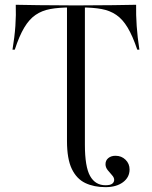

<svg xmlns="http://www.w3.org/2000/svg" viewBox="-20 -591 636 804"><path d="M273.4 -559.7Q225.8 -559.7 190.7 -553.2Q155.6 -546.8 129 -528.6Q102.4 -510.5 81.5 -475.4Q60.5 -440.3 41.9 -383.1H32.3Q41.1 -435.5 44.4 -482.3Q47.6 -529 46 -571Q88.7 -570.2 143.1 -569.4Q197.6 -568.5 271.8 -568.5H324.2Q398.4 -568.5 452.8 -569.4Q507.3 -570.2 550 -571Q549.2 -529 552.4 -482.3Q555.6 -435.5 563.7 -383.1H554.8Q535.5 -440.3 514.5 -475.4Q493.5 -510.5 466.9 -528.6Q440.3 -546.8 405.2 -553.2Q370.2 -559.7 322.6 -559.7ZM260.5 -201.6V-562.9H335.5V-201.6ZM421.8 192.7Q373.4 192.7 337.1 175.4Q300.8 158.1 280.6 116.1Q260.5 74.2 260.5 -0.8V-201.6H335.5V14.5Q335.5 107.3 357.3 146Q379 184.7 421.8 184.7Q441.9 184.7 450 178.2Q458.1 171.8 458.1 162.1Q458.1 152.4 449.2 142.7Q440.3 133.1 431 121.4Q421.8 109.7 421.8 96.8Q421.8 80.6 433.5 71Q445.2 61.3 463.7 61.3Q488.7 61.3 505.6 77.8Q522.6 94.4 522.6 118.5Q522.6 151.6 494.8 172.2Q466.9 192.7 421.8 192.7Z"/></svg>

Font: Playfair 144pt SemiExpanded Light
Style: Regular
Weight: 300
Width: 6
Designer: Claus Eggers Sørensen
Foundry: Claus Eggers Sørensen
Version: Version 2.203